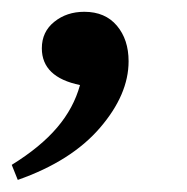

<svg xmlns="http://www.w3.org/2000/svg" viewBox="-52 -142 315 324"><path d="M-22 161.6 -32.2 136.2Q16.6 106 44.4 73.2Q72.3 40.5 83 1.5Q18.6 -11.7 18.6 -60.5Q18.6 -88.4 39.6 -105.2Q60.5 -122.1 90.3 -122.1Q125.5 -122.1 145.3 -98.6Q165 -75.2 165 -38.6Q165 17.6 116.7 73.7Q68.4 129.9 -22 161.6Z"/></svg>

Font: Elstob Medium
Style: Italic
Weight: 500
Italic angle: -20°
Designer: Peter S. Baker
Version: Version 1.015